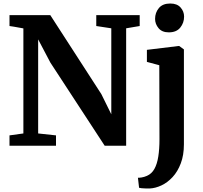

<svg xmlns="http://www.w3.org/2000/svg" viewBox="-20 -829 1154 1092"><path d="M34 0V-59L113 -70V-667.5Q100 -670 86.8 -672.2Q73.5 -674.5 60.2 -677Q47 -679.5 34 -681V-743H266L556.5 -293.5L613 -179V-668L527.5 -681V-743H774.5V-681L697.5 -668V0H575.5L266.5 -473L197 -605V-70L298.5 -59V0ZM831.5 243Q821 243 808.2 242.8Q795.5 242.5 785.2 241.5Q775 240.5 771 239L764.5 182Q771.5 182.5 785.8 180.2Q800 178 816 171Q842.5 159.5 858 132Q873.5 104.5 880.2 61.8Q887 19 887 -37L886 -458L815.5 -477V-545.5L996.5 -567.5H999L1026 -548V-8.5Q1026 53.5 1008.2 100.2Q990.5 147 961.5 178.2Q932.5 209.5 898.2 225.5Q864 241.5 831.5 243ZM939.5 -645Q901.5 -645 881.8 -668.8Q862 -692.5 862 -721.5Q862 -757 883.5 -783Q905 -809 948 -809H949Q987 -809 1007 -786.5Q1027 -764 1027 -734.5Q1027 -699 1005.2 -672Q983.5 -645 940.5 -645Z"/></svg>

Font: Merriweather 20pt
Style: Bold
Weight: 700
Version: Version 2.100